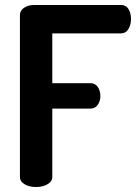

<svg xmlns="http://www.w3.org/2000/svg" viewBox="-20 -751 548 771"><path d="M60 -41V-690Q60 -709 77 -720Q94 -731 117 -731H466Q486 -731 496 -714.5Q506 -698 506 -675Q506 -651 495.5 -634Q485 -617 466 -617H190V-417H343Q362 -417 372.5 -402Q383 -387 383 -365Q383 -345 372.5 -330Q362 -315 343 -315H190V-41Q190 -22 170.5 -11Q151 0 125 0Q98 0 79 -11Q60 -22 60 -41Z"/></svg>

Font: Dosis
Style: Bold
Weight: 700
Designer: Edgar Tolentino, Pablo Impallari, Igino Marini
Foundry: Edgar Tolentino, Pablo Impallari, Igino Marini
Version: Version 1.007